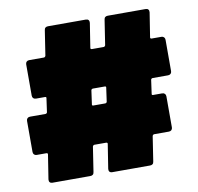

<svg xmlns="http://www.w3.org/2000/svg" viewBox="-73 -748 817 791"><g transform="rotate(-10 335.0 -353.0)"><path d="M645 -402V-533C645 -542 639 -548 630 -548H590C586 -548 583 -550 584 -554L600 -656C601 -666 596 -672 586 -672H428C419 -672 413 -668 412 -658L396 -554C395 -551 392 -548 389 -548H340C336 -548 333 -550 334 -554L350 -656C351 -666 346 -672 336 -672H178C169 -672 163 -668 162 -658L146 -554C145 -551 142 -548 139 -548H77C68 -548 62 -542 62 -533V-402C62 -393 68 -387 77 -387H115C119 -387 121 -385 120 -381L112 -324C112 -321 108 -318 105 -318H40C31 -318 25 -312 25 -303V-173C25 -164 31 -158 40 -158H80C84 -158 87 -156 86 -152L70 -50C69 -40 74 -34 84 -34H242C251 -34 257 -38 258 -48L274 -152C275 -155 278 -158 281 -158H330C334 -158 337 -156 336 -152L320 -50C319 -40 324 -34 334 -34H492C501 -34 507 -38 508 -48L524 -152C525 -155 528 -158 531 -158H593C602 -158 608 -164 608 -173V-303C608 -312 602 -318 593 -318H555C551 -318 549 -320 550 -324L558 -381C558 -384 562 -387 565 -387H630C639 -387 645 -393 645 -402ZM355 -318H305C301 -318 299 -320 300 -324L308 -381C308 -384 312 -387 315 -387H365C369 -387 371 -385 370 -381L362 -324C362 -321 358 -318 355 -318Z"/></g></svg>

Font: Barlow Semi Condensed Black
Style: Regular
Weight: 900
Width: 4
Designer: Jeremy Tribby
Foundry: Tribby Type
Version: Version 1.408;PS 001.408;hotconv 1.0.88;makeotf.lib2.5.64775